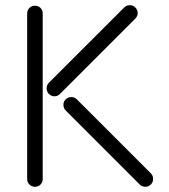

<svg xmlns="http://www.w3.org/2000/svg" viewBox="-20 -692 653 742"><path d="M168.9 -372.1 460 -663.1Q468.8 -671.9 481.9 -671.9Q494.1 -671.9 502.9 -663.1Q512.2 -653.8 512.2 -642.1Q512.2 -629.4 502.9 -620.1L211.9 -329.1Q202.6 -319.8 190.9 -319.8Q178.2 -319.8 168.9 -329.1Q160.2 -337.9 160.2 -351.1Q160.2 -363.3 168.9 -372.1ZM85 0V-640.1Q85 -652.8 93.8 -661.4Q102.5 -669.9 115.2 -669.9Q127.9 -669.9 136.5 -661.4Q145 -652.8 145 -640.1V0Q145 12.7 136.5 21.2Q127.9 29.8 115.2 29.8Q102.5 29.8 93.8 21.2Q85 12.7 85 0ZM520 21 233.9 -265.1Q225.1 -273.9 225.1 -287.1Q225.1 -299.3 233.9 -308.1Q242.7 -316.9 255.9 -316.9Q268.1 -316.9 276.9 -308.1L563 -22Q571.8 -13.2 571.8 -1Q571.8 12.2 563 21Q554.2 29.8 542 29.8Q528.8 29.8 520 21Z"/></svg>

Font: Beon
Style: Regular
Weight: 400
Designer: BSozoo
Foundry: BSozoo
Version: Version 1.001;PS 001.001;hotconv 1.0.70;makeotf.lib2.5.58329